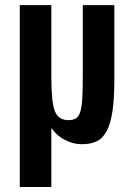

<svg xmlns="http://www.w3.org/2000/svg" viewBox="-20 -563 533 763"><path d="M309 -260.9Q309 -205.9 307 -171.6Q305 -137.4 298.9 -118.4Q292.9 -99.3 281.6 -92.4Q270.4 -85.6 252 -85.6Q212.7 -85.6 198.4 -120.1Q184 -154.7 184 -257.3V-542.7H58.6V180.1H184V-54.3Q187.7 -49.1 196.9 -38.4Q206 -27.6 221 -17.1Q236 -6.7 257.6 1.6Q279.1 10 307.3 10Q340.9 10 365.1 -2Q389.3 -14 404.6 -43.4Q419.9 -72.9 427.1 -122.1Q434.4 -171.3 434.4 -244.7V-542.7H309Z"/></svg>

Font: Secuela Black
Style: Regular
Weight: 900
Designer: Fernando Haro
Foundry: deFharo
Version: Version 1.704